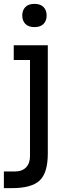

<svg xmlns="http://www.w3.org/2000/svg" viewBox="-22 -768 359 992"><path d="M203 -644.5Q187 -628 156 -628Q125 -628 109 -644.5Q93 -661 93 -688Q93 -715 109 -731.5Q125 -748 156 -748Q187 -748 203 -731.5Q219 -715 219 -688Q219 -661 203 -644.5ZM40 204H-2V118H54Q92 118 112.5 97Q133 76 133 39V-458H49V-534H225V25Q225 125 183 164.5Q141 204 40 204Z"/></svg>

Font: Sora
Style: Regular
Weight: 400
Designer: Jonathan Barnbrook, Julián Moncada
Foundry: Barnbrook Fonts
Version: Version 2.000